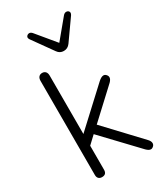

<svg xmlns="http://www.w3.org/2000/svg" viewBox="-224 -994 930 1089"><g transform="rotate(-30 241.0 -450.0)"><path d="M80 -25V-641Q80 -658 88 -667Q96 -676 110 -676Q124 -676 132 -667Q140 -658 140 -641V-259L370 -472Q390 -490 404 -490Q413 -490 420 -483Q429 -474 429 -464Q429 -451 414 -436L232 -267L441 -45Q454 -31 454 -18Q454 -8 447 -1Q438 8 429 8Q416 8 400 -8L190 -229L140 -182V-25Q140 6 110 6Q96 6 88 -2Q80 -10 80 -25ZM239 -744 144 -877Q139 -885 139 -890Q139 -897 145 -902.5Q151 -908 159 -908Q169 -908 178 -898L280 -775L382 -898Q391 -908 402 -908Q410 -908 415.5 -903Q421 -898 421 -891Q421 -885 416 -877L322 -744Q306 -722 280 -722Q254 -722 239 -744Z"/></g></svg>

Font: SN Pro Light
Style: Regular
Weight: 300
Designer: Tobias Whetton
Foundry: Supernotes
Version: Version 1.002